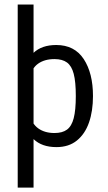

<svg xmlns="http://www.w3.org/2000/svg" viewBox="-20 -645 478 852"><path d="M58.6 -625H128.9V187.5H58.6ZM81.1 -128.9 109.4 -141.6Q121.1 -95.7 149.9 -75.2Q178.7 -54.7 221.7 -54.7Q256.8 -54.7 277.3 -69.8Q297.9 -85 307.1 -120.6Q316.4 -156.2 316.4 -218.8Q316.4 -282.2 307.1 -317.4Q297.9 -352.5 277.3 -367.7Q256.8 -382.8 221.7 -382.8Q177.7 -382.8 148.9 -362.3Q120.1 -341.8 109.4 -294.9L80.1 -307.6Q91.8 -375 128.4 -410.2Q165 -445.3 229.5 -445.3Q310.5 -445.3 351.6 -382.8Q392.6 -320.3 392.6 -218.8Q392.6 -152.3 375 -101.6Q357.4 -50.8 321.3 -21.5Q285.2 7.8 230.5 7.8Q166 7.8 129.4 -27.3Q92.8 -62.5 81.1 -128.9Z"/></svg>

Font: Sudo Var
Style: Regular
Weight: 400
Monospace: yes
Designer: Jens Kutilek
Foundry: Jens Kutilek
Version: Version 0.065;FEAKit 1.0